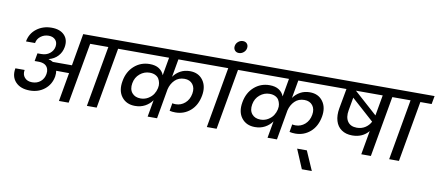

<svg xmlns="http://www.w3.org/2000/svg" viewBox="-96 -1362 4653 2029"><g transform="rotate(10 2231.0 -348.0)"><path d="M292 -456.1Q347.2 -456.1 383.1 -485.4Q418.9 -514.6 426.8 -556.2Q435.1 -603.5 409.2 -631.8Q383.3 -660.2 336.9 -660.2Q288.6 -660.2 251.5 -632.3Q214.4 -604.5 207 -559.1H109.9Q124.5 -645.5 192.1 -697.3Q259.8 -749 353 -749Q442.9 -749 490 -700Q537.1 -650.9 522.9 -569.8Q512.7 -513.2 475.3 -472.9Q438 -432.6 378.9 -417L377.9 -415Q402.8 -410.2 426.8 -395H631.8L691.9 -740.2H1219.2L1203.1 -651.9H1082L966.8 0H861.8L977.1 -651.9H782.2L666 0H562L616.2 -308.1L478 -309.1Q482.9 -283.7 478 -248Q462.4 -160.2 396.7 -107.7Q331.1 -55.2 238.8 -55.2Q138.7 -55.2 85.4 -111.8Q32.2 -168.5 48.8 -259.8H147.9Q138.7 -210 167 -177.5Q195.3 -145 248 -145Q301.3 -145 337.9 -176Q374.5 -207 382.8 -257.8Q387.7 -286.6 380.9 -309.1H379.9V-312Q359.9 -371.1 276.9 -371.1H235.8L251 -456.1Z M1513.7 0 1545.9 -181.2Q1515.1 -138.2 1468.3 -113Q1421.4 -87.9 1361.8 -87.9Q1268.6 -87.9 1218.3 -153.1Q1168 -218.3 1187 -323.2Q1204.6 -426.8 1274.4 -488.8Q1344.2 -550.8 1439.9 -550.8Q1501.5 -550.8 1540 -525.9Q1578.6 -501 1594.7 -458L1628.9 -651.9H1155.8L1170.9 -740.2H2204.1L2189 -651.9H1729L1694.8 -459Q1724.1 -501 1769.3 -525.9Q1814.5 -550.8 1872.1 -550.8Q1963.4 -550.8 2011.7 -485.1Q2060.1 -419.4 2042 -318.8Q2022.5 -211.9 1954.6 -153.1Q1886.7 -94.2 1793.9 -94.2Q1758.8 -94.2 1731.9 -101.1L1746.1 -184.1Q1759.3 -180.2 1782.7 -180.2Q1838.4 -180.2 1881.8 -217.8Q1925.3 -255.4 1937 -320.8Q1947.8 -382.8 1917.2 -421.9Q1886.7 -460.9 1829.1 -460.9Q1766.1 -460.9 1725.6 -420.7Q1685.1 -380.4 1670.9 -320.8L1614.7 0ZM1406.7 -175.8Q1451.7 -176.3 1487.5 -198.2Q1523.4 -220.2 1542.5 -250Q1561.5 -279.8 1568.8 -313L1569.8 -318.8Q1575.7 -344.2 1570.8 -369.6Q1565.9 -395 1554 -415.3Q1542 -435.5 1516.6 -448.2Q1491.2 -460.9 1456.1 -460.9Q1397.5 -460.9 1350.8 -422.1Q1304.2 -383.3 1293 -319.8Q1281.2 -253.9 1313.7 -214.8Q1346.2 -175.8 1406.7 -175.8Z M2148.9 0 2263.7 -651.9H2141.6L2156.7 -740.2H2505.9L2489.7 -651.9H2368.7L2253.9 0Z M2367.7 -960.9Q2396.5 -960.9 2412.1 -942.1Q2427.7 -923.3 2423.3 -895Q2418.9 -867.2 2396.2 -848.1Q2373.5 -829.1 2345.7 -829.1Q2317.9 -829.1 2302 -848.1Q2286.1 -867.2 2290.5 -895Q2294.9 -922.9 2317.4 -941.9Q2339.8 -960.9 2367.7 -960.9Z M2800.3 0 2832.5 -181.2Q2801.8 -138.2 2754.9 -113Q2708 -87.9 2648.4 -87.9Q2555.2 -87.9 2504.9 -153.1Q2454.6 -218.3 2473.6 -323.2Q2491.2 -426.8 2561 -488.8Q2630.9 -550.8 2726.6 -550.8Q2788.1 -550.8 2826.7 -525.9Q2865.2 -501 2881.3 -458L2915.5 -651.9H2442.4L2457.5 -740.2H3490.7L3475.6 -651.9H3015.6L2981.4 -459Q3010.7 -501 3055.9 -525.9Q3101.1 -550.8 3158.7 -550.8Q3250 -550.8 3298.3 -485.1Q3346.7 -419.4 3328.6 -318.8Q3309.1 -211.9 3241.2 -153.1Q3173.3 -94.2 3080.6 -94.2Q3045.4 -94.2 3018.6 -101.1L3032.7 -184.1Q3045.9 -180.2 3069.3 -180.2Q3125 -180.2 3168.5 -217.8Q3211.9 -255.4 3223.6 -320.8Q3234.4 -382.8 3203.9 -421.9Q3173.3 -460.9 3115.7 -460.9Q3052.7 -460.9 3012.2 -420.7Q2971.7 -380.4 2957.5 -320.8L2901.4 0ZM2693.4 -175.8Q2738.3 -176.3 2774.2 -198.2Q2810.1 -220.2 2829.1 -250Q2848.1 -279.8 2855.5 -313L2856.4 -318.8Q2862.3 -344.2 2857.4 -369.6Q2852.5 -395 2840.6 -415.3Q2828.6 -435.5 2803.2 -448.2Q2777.8 -460.9 2742.7 -460.9Q2684.1 -460.9 2637.5 -422.1Q2590.8 -383.3 2579.6 -319.8Q2567.9 -253.9 2600.3 -214.8Q2632.8 -175.8 2693.4 -175.8Z M3215.3 265.1 3128.4 59.1H3232.4L3322.3 265.1Z M3710.4 -268.1Q3760.3 -268.1 3799.1 -292.7Q3837.9 -317.4 3859.4 -358.9L3619.1 -574.2L3594.2 -434.1Q3580.6 -358.4 3611.6 -313.2Q3642.6 -268.1 3710.4 -268.1ZM3882.3 -430.2 3921.4 -651.9H3634.3ZM3428.2 -651.9 3443.4 -740.2H4161.1L4145.5 -651.9H4024.4L3909.2 0H3806.2L3851.6 -256.8Q3786.6 -179.2 3676.3 -179.2Q3607.4 -179.2 3561 -211.7Q3514.6 -244.1 3497.3 -302.5Q3480 -360.8 3493.2 -437L3532.2 -651.9Z M4105.5 0 4220.2 -651.9H4098.1L4113.3 -740.2H4462.4L4446.3 -651.9H4325.2L4210.4 0Z"/></g></svg>

Font: SVN-Poppins Medium
Style: Italic
Weight: 500
Italic angle: -10°
Designer: Ninad Kale (Devanagari), Jonny Pinhorn (Latin)
Foundry: Indian Type Foundry
Version: Version 3.002 2017